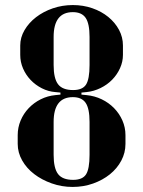

<svg xmlns="http://www.w3.org/2000/svg" viewBox="-20 -729 566 759"><path d="M199 -353 219 -355V-363L199 -365Q171 -367 145.5 -380Q120 -393 101 -413Q82 -433 71 -458.5Q60 -484 60 -512V-549Q60 -581 77 -610Q94 -639 122.5 -661Q151 -683 188.5 -696Q226 -709 268 -709Q309 -709 345 -696.5Q381 -684 408 -662Q435 -640 450.5 -611Q466 -582 466 -549V-512Q466 -485 454.5 -459.5Q443 -434 423.5 -414Q404 -394 377.5 -381Q351 -368 322 -365L302 -363V-355L322 -353Q354 -350 382 -336.5Q410 -323 431 -301.5Q452 -280 464 -252.5Q476 -225 476 -195V-160Q476 -125 459.5 -94Q443 -63 414.5 -40Q386 -17 348 -3.5Q310 10 267 10Q224 10 184.5 -4Q145 -18 115 -41Q85 -64 67.5 -95Q50 -126 50 -160V-195Q50 -225 61.5 -252.5Q73 -280 93.5 -301.5Q114 -323 141 -336.5Q168 -350 199 -353ZM269 -373Q306 -373 320 -394.5Q334 -416 334 -472V-583Q334 -636 318.5 -658.5Q303 -681 268 -681Q192 -681 192 -583V-472Q192 -419 209.5 -396Q227 -373 269 -373ZM269 -18Q306 -18 320 -39.5Q334 -61 334 -117V-247Q334 -300 318.5 -322.5Q303 -345 268 -345Q192 -345 192 -247V-117Q192 -64 209.5 -41Q227 -18 269 -18Z"/></svg>

Font: Moniqa Black Heading
Style: Regular
Weight: 900
Designer: Rajesh Rajput
Foundry: Rajesh Rajput
Version: Version 1.000